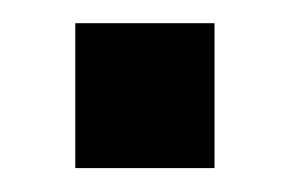

<svg xmlns="http://www.w3.org/2000/svg" viewBox="-20 -381 246 163"><path d="M43.9 -238.3V-361.3H162.1V-238.3Z"/></svg>

Font: Oxygen
Style: Bold
Weight: 700
Designer: vernon adams
Foundry: Vernon Adams
Version: Version 0.2.3 webfont; ttfautohint (v0.93.3-1d66) -l 8 -r 50